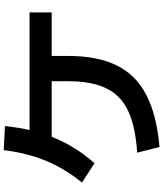

<svg xmlns="http://www.w3.org/2000/svg" viewBox="58 -893 884 1040"><g transform="rotate(-90 500.0 -373.0)"><path d="M193 -72Q335 -81 419.5 -121Q504 -161 542 -240Q580 -319 580 -445V-599H717V-445Q717 -287 665.5 -182.5Q614 -78 505 -22Q396 34 224 49ZM31 -371Q107 -464 149 -566Q191 -668 207 -795L337 -788Q322 -638 273.5 -521Q225 -404 136 -303ZM225 -535V-655H953V-535Z"/></g></svg>

Font: M PLUS 1 Code
Style: Regular
Weight: 400
Designer: Coji Morishita
Foundry: UNDERFOREST DESIGN
Version: Version 1.005